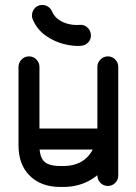

<svg xmlns="http://www.w3.org/2000/svg" viewBox="-20 -743 546 768"><path d="M453 -41.2Q453 -23.8 441 -11.5Q429 0.8 411.5 0.8Q394 0.8 381.8 -11.5Q369.5 -23.8 369.5 -41.2V-475.8Q369.5 -492.2 381.8 -504.9Q394 -517.5 411.5 -517.5Q429 -517.5 441 -504.9Q453 -492.2 453 -475.8ZM369.5 -233.8Q369.5 -251.2 381.8 -263.5Q394 -275.8 411.5 -275.8Q429 -275.8 441 -263.5Q453 -251.2 453 -233.8Q453 -165.5 424.9 -111.4Q396.8 -57.2 347 -26.2Q297.2 4.8 233 4.8H221.2Q144.5 4.8 99.2 -39.9Q54 -84.5 54 -161.8V-475.8Q54 -492.2 66.2 -504.9Q78.5 -517.5 96 -517.5Q113.5 -517.5 125.6 -504.9Q137.8 -492.2 137.8 -475.8V-161.8Q137.8 -116 156.2 -97.5Q174.8 -79 221.2 -79H233Q276.5 -79 307 -97.2Q337.5 -115.5 353.5 -150.4Q369.5 -185.2 369.5 -233.8ZM96 -145Q78.5 -145 66.2 -157.6Q54 -170.2 54 -186.8Q54 -204.2 66.2 -216.5Q78.5 -228.8 96 -228.8H407.2Q424.8 -228.8 437 -216.5Q449.2 -204.2 449.2 -186.8Q449.2 -170.2 437 -157.6Q424.8 -145 407.2 -145ZM188.2 -697Q197.2 -676.2 215.8 -663.8Q234.2 -651.2 256.2 -646.5Q278.2 -641.8 298 -643.5Q315.5 -645.2 328.6 -634Q341.8 -622.8 343.5 -605.2Q345.2 -587.8 333.9 -574.6Q322.5 -561.5 305 -559.8Q274.2 -557 235.5 -566.8Q196.8 -576.5 162.2 -600.9Q127.8 -625.2 110.8 -666Q109.2 -669 108.9 -671.8Q108.5 -674.5 107.8 -677.5Q106.8 -695 117.6 -708.5Q128.5 -722 146 -723Q160.2 -724 171.9 -716.5Q183.5 -709 188.2 -697Z"/></svg>

Font: Libertine-Super Thin
Style: Regular
Weight: 100
Designer: Bastien Sozeau
Foundry: NBR — Bastien Sozeau
Version: Version 2.003;gftools[0.9.33]